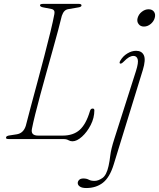

<svg xmlns="http://www.w3.org/2000/svg" viewBox="-20 -720 823 994"><path d="M310 0H27Q7.5 0 11.5 -9Q12 -17 33 -19.5L65.5 -24.5Q101 -29.5 113.5 -68.5Q123.5 -108.5 139.5 -167.8Q155.5 -227 173.8 -295.2Q192 -363.5 209.8 -431Q227.5 -498.5 241.2 -555.2Q255 -612 261.5 -647.5Q266 -669.5 246 -673.5L205 -681.5Q187 -684.5 187 -693Q187 -700 205 -700H387Q402 -700 402 -692Q402 -683.5 382 -681L338.5 -673.5Q323 -672 314.2 -663.2Q305.5 -654.5 300 -638Q293.5 -610 281.2 -564.2Q269 -518.5 253.2 -462.2Q237.5 -406 221 -346.8Q204.5 -287.5 189.2 -231.2Q174 -175 162.5 -128.8Q151 -82.5 145.5 -54Q137.5 -18 177.5 -18H304Q359.5 -18 392.5 -47.5Q425.5 -77 445.5 -144.5Q449 -158 459.5 -158Q468.5 -158 468.5 -149Q468.5 -110 449.8 -73.2Q431 -36.5 404.5 -12.5Q378 11.5 355 11.5Q344 11.5 334.2 5.8Q324.5 0 310 0ZM725 -582.5Q707 -582.5 697.2 -595.8Q687.5 -609 692.5 -627Q698 -646.5 714.5 -659.2Q731 -672 749 -672Q768 -672 777.2 -659.2Q786.5 -646.5 781 -627Q776 -609 760 -595.8Q744 -582.5 725 -582.5ZM719.5 -358 568.5 132Q548 198.5 512.8 226Q477.5 253.5 426.5 253.5Q405 253.5 393.8 246Q382.5 238.5 382.5 227.5Q382.5 218.5 389.8 211.2Q397 204 412 204Q428 204 439.5 210.2Q451 216.5 469.5 216.5Q488.5 216.5 510 201.8Q531.5 187 542 139.5Q547.5 115 551.2 83.2Q555 51.5 572 -1.5L684 -352.5Q698 -396.5 692.8 -413.5Q687.5 -430.5 671 -430.5Q660 -430.5 648 -423.8Q636 -417 619.5 -400Q608 -388.5 602 -391Q596 -393.5 602.5 -405.5Q616.5 -429.5 639.2 -443.2Q662 -457 684.5 -457Q714 -457 724.8 -433.8Q735.5 -410.5 719.5 -358Z"/></svg>

Font: Fraunces 9pt Thin
Style: Italic
Weight: 100
Italic angle: -16°
Version: Version 1.000;[b76b70a41]